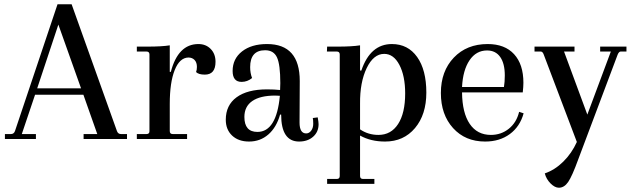

<svg xmlns="http://www.w3.org/2000/svg" viewBox="-20 -650 2959 898"><path d="M3 0V-23H31Q45 -23 50 -37L249 -630H315L527 -37Q532 -23 546 -23H574V0H371V-23H435L370 -207H144L82 -23H148V0ZM154 -237H359L253 -535Z M620 0V-23H665Q679 -23 679 -36V-395Q679 -409 665 -409H620V-432H669Q738 -432 774 -438V-314H779Q813 -444 908 -444Q943 -444 965.5 -421Q988 -398 988 -361Q988 -301 938 -301Q909 -301 897 -313Q901 -323 901 -337Q901 -358 890 -369.5Q879 -381 861 -381Q820 -380 797 -322Q774 -264 774 -164V-37Q774 -23 788 -23H855V0Z M1145 12Q1095 12 1065.5 -16Q1036 -44 1036 -90Q1036 -158 1086.5 -195Q1137 -232 1229 -232Q1263 -232 1290 -229Q1291 -239 1291 -261Q1291 -348 1275.5 -381.5Q1260 -415 1220 -415Q1150 -415 1150 -336Q1150 -308 1159 -285Q1137 -267 1110 -267Q1068 -267 1068 -318Q1068 -375 1112 -409.5Q1156 -444 1229 -444Q1382 -444 1382 -271L1381 -77Q1381 -26 1412 -26Q1426 -26 1435.5 -39Q1445 -52 1445 -71Q1445 -89 1443 -98L1466 -101Q1470 -79 1470 -69Q1470 -33 1444.5 -10.5Q1419 12 1379 12Q1295 12 1295 -114H1290Q1273 -54 1235 -21Q1197 12 1145 12ZM1123 -103Q1123 -33 1184 -33Q1273 -33 1289 -202Q1282 -203 1267 -203Q1197 -203 1160 -177.5Q1123 -152 1123 -103Z M1510 210V187H1555Q1569 187 1569 173V-395Q1569 -409 1555 -409H1509L1510 -432H1560Q1626 -432 1664 -438V-320H1670Q1712 -444 1813 -444Q1888 -444 1931 -383.5Q1974 -323 1974 -217Q1974 -114 1921 -51Q1868 12 1781 12Q1714 12 1664 -16V173Q1664 187 1678 187H1731V210ZM1750 -19Q1809 -19 1842 -70Q1875 -121 1875 -213Q1875 -295 1848 -346.5Q1821 -398 1777 -398Q1727 -398 1695 -331.5Q1663 -265 1664 -165V-45Q1702 -19 1750 -19Z M2249 12Q2156 12 2099 -51Q2042 -114 2042 -215Q2042 -317 2102.5 -380.5Q2163 -444 2261 -444Q2341 -444 2384.5 -396.5Q2428 -349 2428 -263Q2428 -245 2425 -218H2141Q2142 -122 2177 -70.5Q2212 -19 2276 -19Q2324 -19 2360 -48Q2396 -77 2408 -127L2429 -120Q2412 -58 2364.5 -23Q2317 12 2249 12ZM2258 -414Q2207 -414 2176 -368Q2145 -322 2141 -243H2337Q2341 -267 2341 -297Q2341 -353 2319.5 -383.5Q2298 -414 2258 -414Z M2594 228Q2575 228 2555 208Q2535 188 2528 161Q2575 145 2614.5 106Q2654 67 2678 14L2523 -395Q2518 -409 2509 -409H2480V-432H2667V-409H2618L2727 -114L2837 -409H2787V-432H2910V-409H2883Q2875 -409 2869 -395L2685 94Q2656 174 2637.5 201Q2619 228 2594 228Z"/></svg>

Font: Arapey
Style: Regular
Weight: 400
Designer: Eduardo Rodriguez Tunni
Foundry: Eduardo Rodriguez Tunni
Version: Version 4.000